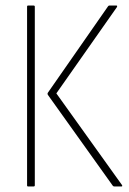

<svg xmlns="http://www.w3.org/2000/svg" viewBox="-20 -675 466 695"><path d="M394 0Q390 0 388 -3L153 -332Q151 -336 153 -339L371 -652Q373 -655 376 -655H401Q406 -655 403 -649L184 -337L421 -6Q425 0 419 0ZM82 0Q78 0 78 -4V-651Q78 -655 82 -655H101Q106 -655 106 -651V-4Q106 0 101 0Z"/></svg>

Font: Sofia Sans Cond ExtraLight
Style: Regular
Weight: 200
Width: 3
Designer: Botio Nikoltchev, Ani Petrova
Foundry: lettersoup
Version: Version 4.100; ttfautohint (v1.8.3)